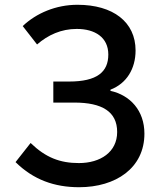

<svg xmlns="http://www.w3.org/2000/svg" viewBox="-20 -770 667 803"><path d="M311 13C464 13 584 -67 584 -211C584 -308 524 -372 442 -390V-395C510 -421 547 -483 547 -559C547 -678 453 -750 304 -750C214 -750 132 -715 75 -661L135 -584C181 -624 236 -649 301 -649C377 -649 433 -614 433 -542C433 -469 386 -429 269 -429H203V-341H291C407 -341 470 -303 470 -218C470 -134 400 -88 310 -88C231 -88 171 -111 108 -172L45 -92C120 -18 208 13 311 13Z"/></svg>

Font: Source Han Sans KR Medium
Style: Regular
Weight: 500
Designer: Ryoko NISHIZUKA (kana & ideographs); Paul D. Hunt (Latin, Greek & Cyrillic); Wenlong ZHANG (bopomofo); Sandoll Communica
Foundry: Adobe Systems Incorporated
Version: Version 1.001;PS 1.001;hotconv 1.0.78;makeotf.lib2.5.61930